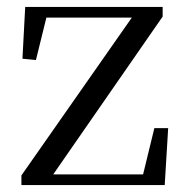

<svg xmlns="http://www.w3.org/2000/svg" viewBox="-20 -536 538 556"><path d="M42 0V-28L375 -504V-476L367 -485H237H89L119 -504L84 -362L45 -366L53 -516H451V-488L121 -12L127 -51L128 -31H263H416L390 -13L427 -165H467L457 0Z"/></svg>

Font: Noto Serif JP ExtraLight
Style: Regular
Weight: 400
Version: Version 2.003-H1;hotconv 1.1.1;makeotfexe 2.6.0